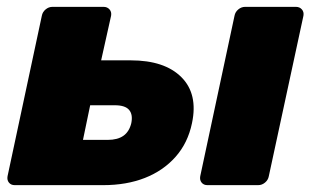

<svg xmlns="http://www.w3.org/2000/svg" viewBox="-20 -540 912 560"><path d="M23 0Q12 0 6 -7.5Q0 -15 2 -26L102 -494Q104 -505 113 -512.5Q122 -520 133 -520H282Q293 -520 299.5 -512.5Q306 -505 304 -494L275 -364H361Q460 -364 509 -315Q558 -266 540 -181Q528 -123 492 -82.5Q456 -42 402.5 -21Q349 0 281 0ZM222 -132H294Q323 -132 340 -144Q357 -156 363 -181Q368 -206 356.5 -219.5Q345 -233 315 -233H243ZM585 0Q574 0 568 -7.5Q562 -15 564 -26L664 -494Q666 -505 675 -512.5Q684 -520 695 -520H843Q854 -520 860.5 -512.5Q867 -505 865 -494L764 -26Q762 -15 753 -7.5Q744 0 733 0Z"/></svg>

Font: Rubik Light ExtraBold
Style: Italic
Weight: 800
Italic angle: -12°
Version: Version 2.104